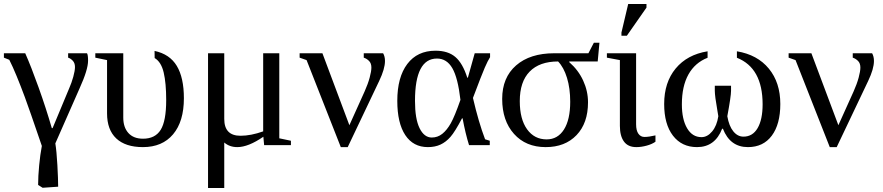

<svg xmlns="http://www.w3.org/2000/svg" viewBox="-21 -725 4409 959"><path d="M-1.5 -437V-459H105Q134.3 -393.1 171.6 -288.8Q209 -184.6 237.8 -85H241.7L324.7 -284.2Q336.4 -310.5 345 -341.3Q353.5 -372.1 353.5 -390.1Q353.5 -410.2 342.3 -421.9Q331.1 -433.6 319.3 -437V-459H413.6Q418.9 -450.7 418.9 -421.9Q418.9 -377 376.5 -283.7L255.4 -8.8Q261.7 29.8 265.6 99.9Q269.5 169.9 269.5 207.5L191.9 212.9L169.4 198.7Q169.4 155.3 174.6 101.3Q179.7 47.4 188 3.9Q124.5 -182.1 103 -240Q81.5 -297.9 62 -345.2Q42.5 -392.6 25.4 -426.3Z M692.9 9.8Q606 9.8 559.8 -33.4Q513.7 -76.7 513.7 -158.7V-424.8L455.1 -437V-459H594.7V-137.7Q594.7 -88.9 620.4 -60.5Q646 -32.2 693.4 -32.2Q753.9 -32.2 781.5 -76.4Q809.1 -120.6 809.1 -225.1Q809.1 -310.1 796.6 -362.8Q784.2 -415.5 751.5 -435.1L751 -470.7Q826.7 -454.6 862.1 -395.8Q897.5 -336.9 897.5 -234.4Q897.5 -118.2 843.5 -54.2Q789.6 9.8 692.9 9.8Z M1374 -459V-34.2L1432.1 -22V0H1298.3L1294.4 -42Q1219.2 9.8 1164.1 9.8Q1125.5 9.8 1099.1 -13.2V213.9H1018.1V-459H1099.1V-130.9Q1099.1 -46.9 1180.2 -46.9Q1231.9 -46.9 1293.5 -68.8V-459Z M1834 -387.7Q1834 -409.2 1822 -420.9Q1810.1 -432.6 1795.9 -437V-459H1892.6Q1901.9 -442.9 1901.9 -420.4Q1901.9 -381.3 1873 -320.8L1715.8 9.8H1681.2L1510.3 -424.8L1475.6 -437V-459H1589.4L1724.1 -99.6L1800.3 -268.6Q1816.9 -305.7 1825.4 -337.4Q1834 -369.1 1834 -387.7Z M2425.3 -22V0H2321.8Q2303.7 -57.6 2289.6 -133.8H2286.6Q2251.5 -66.9 2229 -41.3Q2206.5 -15.6 2179.2 -2.9Q2151.9 9.8 2116.2 9.8Q2043 9.8 2003.2 -50.3Q1963.4 -110.4 1963.4 -221.2Q1963.4 -339.4 2013.4 -405.5Q2063.5 -471.7 2154.3 -471.7Q2216.8 -471.7 2253.4 -440.4Q2290 -409.2 2313 -336.9H2315.9L2350.1 -459H2426.8V-439.5Q2415.5 -421.9 2400.4 -387.2Q2385.3 -352.5 2341.3 -235.8Q2369.1 -115.7 2401.9 -29.3ZM2278.8 -226.1Q2266.1 -336.4 2238.3 -384.5Q2210.4 -432.6 2161.6 -432.6Q2051.8 -432.6 2051.8 -221.2Q2051.8 -131.3 2074.7 -84.7Q2097.7 -38.1 2135.7 -38.1Q2165 -38.1 2188.2 -56.6Q2211.4 -75.2 2230.7 -109.4Q2250 -143.6 2278.8 -226.1Z M2945.3 -511.7H2973.1L2964.4 -418H2822.3V-414.6Q2867.7 -375 2891.8 -322.5Q2916 -270 2916 -213.9Q2916 -109.9 2858.6 -50Q2801.3 9.8 2704.6 9.8Q2605.5 9.8 2546.4 -56.2Q2487.3 -122.1 2487.3 -231Q2487.3 -337.9 2556.9 -398.4Q2626.5 -459 2747.6 -459H2918ZM2709.5 -28.8Q2764.6 -28.8 2795.9 -78.1Q2827.1 -127.4 2827.1 -216.8Q2827.1 -283.7 2811 -336.2Q2794.9 -388.7 2766.6 -418Q2673.8 -418 2624.5 -367.4Q2575.2 -316.9 2575.2 -220.2Q2575.2 -129.9 2611.6 -79.3Q2647.9 -28.8 2709.5 -28.8Z M3156.2 -104.5Q3156.2 -72.8 3167.7 -56.9Q3179.2 -41 3197.8 -41Q3220.2 -41 3252.9 -48.8V-17.1Q3235.8 -4.9 3209 2.4Q3182.1 9.8 3157.2 9.8Q3115.7 9.8 3095.5 -18.1Q3075.2 -45.9 3075.2 -96.2V-424.8L3010.3 -437V-459H3156.2ZM3083 -546.4V-562.5L3116.7 -705.1H3208V-687L3109.9 -546.4Z M3788.1 -204.1Q3788.1 -385.7 3659.7 -436.5V-468.8Q3762.2 -451.7 3819.3 -382.1Q3876.5 -312.5 3876.5 -205.6Q3876.5 -104.5 3834 -47.4Q3791.5 9.8 3714.8 9.8Q3625.5 9.8 3589.8 -82H3585.9Q3550.3 9.8 3460.4 9.8Q3384.3 9.8 3340.3 -47.4Q3296.4 -104.5 3296.4 -205.6Q3296.4 -313.5 3353.8 -382.8Q3411.1 -452.1 3513.2 -468.8V-436.5Q3450.7 -412.1 3417.7 -353.3Q3384.8 -294.4 3384.8 -204.1Q3384.8 -128.9 3410.9 -84.5Q3437 -40 3482.9 -40Q3512.2 -40 3535.9 -68.4Q3559.6 -96.7 3566.9 -144.5L3562.5 -170.9Q3549.3 -245.6 3549.3 -271.5V-296.9H3630.4V-271.5Q3630.4 -244.6 3611.8 -144.5Q3620.1 -95.7 3641.6 -69.1Q3663.1 -42.5 3692.4 -42.5Q3738.3 -42.5 3763.2 -85.2Q3788.1 -127.9 3788.1 -204.1Z M4276.4 -387.7Q4276.4 -409.2 4264.4 -420.9Q4252.4 -432.6 4238.3 -437V-459H4335Q4344.2 -442.9 4344.2 -420.4Q4344.2 -381.3 4315.4 -320.8L4158.2 9.8H4123.5L3952.6 -424.8L3918 -437V-459H4031.7L4166.5 -99.6L4242.7 -268.6Q4259.3 -305.7 4267.8 -337.4Q4276.4 -369.1 4276.4 -387.7Z"/></svg>

Font: Tinos
Style: Regular
Weight: 400
Designer: Steve Matteson
Foundry: Monotype Imaging Inc.
Version: Version 1.23